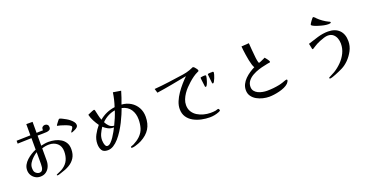

<svg xmlns="http://www.w3.org/2000/svg" viewBox="-20 -1629 5040 2558"><g transform="rotate(-20 2500.0 -350.0)"><path d="M335 -342Q307 -324 276.5 -296Q246 -268 225 -234.5Q204 -201 204 -164Q204 -151 206 -136Q208 -121 214 -109Q221 -95 239.5 -83Q258 -71 274 -71Q304 -71 316.5 -88Q329 -105 332 -129Q335 -153 335 -174ZM783 -222Q783 -148 751 -98.5Q719 -49 665.5 -18.5Q612 12 547 30Q535 34 520.5 39Q506 44 493 44Q490 44 486.5 42Q483 40 483 36Q483 34 487 30Q489 29 490.5 28.5Q492 28 493 27Q515 17 537 7.5Q559 -2 579 -15Q636 -53 660 -106Q684 -159 684 -226Q684 -300 638.5 -340.5Q593 -381 522 -381Q471 -381 422 -364V-191Q422 -146 405 -106.5Q388 -67 354.5 -42.5Q321 -18 272 -18Q233 -18 201.5 -37Q170 -56 151.5 -87.5Q133 -119 133 -158Q133 -198 151.5 -232Q170 -266 200.5 -294Q231 -322 266 -343.5Q301 -365 334 -378V-541L136 -535V-576L333 -581V-740H422V-584L515 -587Q514 -591 513.5 -594Q513 -597 513 -601Q513 -621 527.5 -633.5Q542 -646 561 -646Q583 -646 596.5 -633Q610 -620 610 -598Q610 -571 593 -560.5Q576 -550 552 -548Q520 -545 487 -545.5Q454 -546 422 -545V-402Q449 -408 476 -412.5Q503 -417 530 -417Q576 -417 621 -406.5Q666 -396 702.5 -373Q739 -350 761 -313Q783 -276 783 -222ZM961 -501Q961 -481 946 -467.5Q931 -454 911.5 -445.5Q892 -437 876 -430Q872 -428 865 -428Q858 -428 858 -434Q858 -437 867.5 -448.5Q877 -460 886 -474Q895 -488 895 -498Q895 -510 872.5 -523Q850 -536 818 -547.5Q786 -559 758.5 -567Q731 -575 720 -576Q717 -576 713.5 -577Q710 -578 710 -582Q710 -586 721 -601Q732 -616 744 -631.5Q756 -647 760 -651Q766 -657 772 -657Q780 -657 794.5 -650.5Q809 -644 816 -640Q834 -631 859 -617Q884 -603 907 -584Q930 -565 945.5 -544Q961 -523 961 -501Z M1416 -300Q1413 -300 1409.5 -300Q1406 -300 1403 -300Q1366 -300 1332.5 -318Q1299 -336 1272 -361Q1247 -324 1227.5 -281.5Q1208 -239 1208 -192Q1208 -179 1211.5 -156Q1215 -133 1224.5 -115Q1234 -97 1252 -97Q1275 -97 1299.5 -121Q1324 -145 1347 -179.5Q1370 -214 1388.5 -247.5Q1407 -281 1416 -300ZM1504 -509Q1451 -501 1402 -475Q1353 -449 1315 -410Q1331 -376 1358.5 -349Q1386 -322 1426 -320Q1449 -366 1468.5 -413Q1488 -460 1504 -509ZM1862 -290Q1862 -190 1819 -120.5Q1776 -51 1687 -4Q1672 4 1646.5 14Q1621 24 1595.5 31Q1570 38 1553 38Q1549 38 1543.5 35.5Q1538 33 1538 28Q1538 22 1542.5 19Q1547 16 1551 15Q1559 11 1567.5 9Q1576 7 1583 3Q1609 -10 1634 -27Q1659 -44 1680 -64Q1728 -111 1744.5 -167.5Q1761 -224 1761 -288Q1761 -369 1722 -428.5Q1683 -488 1600 -507Q1588 -474 1568 -426.5Q1548 -379 1521.5 -326.5Q1495 -274 1463 -223.5Q1431 -173 1394.5 -131.5Q1358 -90 1318.5 -65.5Q1279 -41 1237 -41Q1176 -41 1154 -77Q1132 -113 1132 -167Q1132 -233 1164 -292.5Q1196 -352 1237 -400Q1209 -440 1186 -483.5Q1163 -527 1152 -574Q1160 -578 1179.5 -586.5Q1199 -595 1218.5 -603Q1238 -611 1244 -611Q1253 -611 1256 -599Q1265 -562 1272.5 -525.5Q1280 -489 1294 -453Q1391 -534 1516 -550Q1532 -598 1543.5 -646.5Q1555 -695 1562 -744L1673 -726Q1661 -681 1645.5 -638Q1630 -595 1614 -551Q1686 -546 1742 -511.5Q1798 -477 1830 -420Q1862 -363 1862 -290Z M2820 -33Q2820 -26 2811 -21Q2802 -16 2797 -14Q2765 -1 2731.5 5.5Q2698 12 2663 12Q2607 12 2547.5 -0.5Q2488 -13 2436.5 -41Q2385 -69 2353.5 -115.5Q2322 -162 2322 -229Q2322 -280 2344 -333.5Q2366 -387 2401 -438Q2436 -489 2475.5 -534Q2515 -579 2550 -613Q2442 -592 2334.5 -572Q2227 -552 2118 -536Q2114 -551 2109 -565.5Q2104 -580 2100 -595Q2206 -603 2311 -617.5Q2416 -632 2521 -647Q2534 -649 2546.5 -652Q2559 -655 2572 -657Q2597 -663 2620 -671.5Q2643 -680 2666 -690Q2669 -692 2671.5 -693Q2674 -694 2677 -694Q2686 -694 2699 -680.5Q2712 -667 2722 -651.5Q2732 -636 2732 -628Q2732 -621 2726 -616Q2723 -615 2720 -614Q2717 -613 2714 -611Q2682 -597 2647.5 -572.5Q2613 -548 2581.5 -519.5Q2550 -491 2525 -465Q2498 -437 2474 -402Q2450 -367 2434.5 -328Q2419 -289 2419 -249Q2419 -195 2443.5 -155.5Q2468 -116 2508.5 -91Q2549 -66 2597 -53.5Q2645 -41 2692 -41Q2710 -41 2728.5 -42Q2747 -43 2765 -46Q2775 -48 2784.5 -52Q2794 -56 2804 -56Q2810 -56 2815 -47Q2820 -38 2820 -33ZM2805 -521Q2805 -513 2800 -492Q2795 -471 2787 -447Q2779 -423 2769.5 -406Q2760 -389 2752 -389Q2744 -389 2741 -395Q2738 -417 2735.5 -439Q2733 -461 2730 -483Q2729 -493 2727.5 -503Q2726 -513 2726 -523Q2726 -530 2734 -531Q2748 -535 2763 -535.5Q2778 -536 2791 -536Q2805 -536 2805 -521ZM2916 -531Q2916 -523 2910 -502Q2904 -481 2894.5 -457Q2885 -433 2875 -416Q2865 -399 2857 -399Q2851 -399 2846 -405L2837 -493Q2836 -504 2834.5 -514Q2833 -524 2833 -534Q2833 -541 2841 -542Q2853 -545 2866 -545Q2879 -545 2891 -545L2902 -546Q2916 -546 2916 -531Z M3803 -102Q3803 -92 3794 -78Q3785 -64 3778 -57Q3756 -36 3721.5 -20.5Q3687 -5 3647.5 5Q3608 15 3569.5 20Q3531 25 3501 25Q3459 25 3413 14Q3367 3 3327 -19.5Q3287 -42 3261.5 -78Q3236 -114 3236 -163Q3236 -208 3255 -246Q3274 -284 3305.5 -315.5Q3337 -347 3374 -371.5Q3411 -396 3447 -414Q3437 -427 3427.5 -457Q3418 -487 3410 -526.5Q3402 -566 3396 -606Q3390 -646 3386 -679.5Q3382 -713 3381 -732L3488 -739Q3490 -690 3495.5 -641Q3501 -592 3505 -542Q3505 -537 3507 -522Q3509 -507 3512 -489.5Q3515 -472 3519 -459.5Q3523 -447 3528 -447Q3532 -447 3544.5 -452Q3557 -457 3572.5 -464Q3588 -471 3601.5 -477Q3615 -483 3619 -486Q3625 -480 3636.5 -465Q3648 -450 3658 -435Q3668 -420 3668 -412Q3668 -403 3659.5 -402Q3651 -401 3645 -400Q3637 -399 3629 -397.5Q3621 -396 3613 -394Q3606 -392 3597.5 -390.5Q3589 -389 3581 -387Q3543 -380 3496 -365Q3449 -350 3406.5 -326Q3364 -302 3336.5 -267Q3309 -232 3309 -184Q3309 -148 3328 -124Q3347 -100 3376.5 -86Q3406 -72 3439 -66Q3472 -60 3501 -60Q3591 -60 3678 -78Q3691 -81 3703.5 -84.5Q3716 -88 3729 -92Q3735 -94 3748 -99Q3761 -104 3773.5 -108Q3786 -112 3791 -112Q3803 -112 3803 -102Z M4744 -312Q4744 -242 4711.5 -180Q4679 -118 4631 -69Q4585 -23 4535.5 2Q4486 27 4427 50Q4412 56 4386 65Q4360 74 4346 74Q4336 74 4336 64Q4336 59 4339.5 56.5Q4343 54 4346 53Q4365 42 4385 32.5Q4405 23 4424 12Q4481 -23 4530 -72.5Q4579 -122 4609 -183.5Q4639 -245 4639 -315Q4639 -355 4625.5 -391.5Q4612 -428 4583.5 -451.5Q4555 -475 4509 -475Q4487 -475 4455 -465.5Q4423 -456 4392 -443Q4361 -430 4340 -419Q4324 -410 4308 -400Q4292 -390 4275 -379Q4272 -378 4269 -375.5Q4266 -373 4262 -373Q4258 -373 4256 -377Q4254 -381 4253 -385Q4249 -403 4246 -421Q4243 -439 4238 -457Q4305 -480 4382 -502.5Q4459 -525 4530 -525Q4631 -525 4687.5 -469Q4744 -413 4744 -312ZM4608 -625Q4608 -618 4592 -616Q4576 -614 4571 -614Q4555 -614 4539.5 -616Q4524 -618 4509 -621Q4499 -623 4473 -629.5Q4447 -636 4418 -646Q4389 -656 4368 -667Q4347 -678 4347 -688Q4347 -692 4355.5 -705.5Q4364 -719 4375.5 -735Q4387 -751 4397 -762.5Q4407 -774 4410 -774Q4414 -774 4421 -768Q4428 -762 4431 -760Q4436 -756 4440 -751.5Q4444 -747 4448 -742Q4473 -716 4513 -688Q4553 -660 4586 -645Q4593 -642 4600.5 -638.5Q4608 -635 4608 -625Z"/></g></svg>

Font: Kaisei Opti Medium
Style: Regular
Weight: 500
Designer: Font-Kai, 金井和夫
Foundry: KAZUO KANAI
Version: Version 5.003